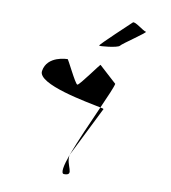

<svg xmlns="http://www.w3.org/2000/svg" viewBox="-89 -854 861 966"><g transform="rotate(10 342.0 -371.5)"><path d="M104 -457C93 -387 355 -342 425 -327C453 -390 475 -440 478 -457L389 -538C390 -546 302 -420 291 -420C280 -420 221 -546 220 -538C220 -538 116 -538 104 -457ZM365 -633C363 -628 460 -638 468 -650C476 -662 597 -742 584 -742C572 -742 519 -788 511 -776C501 -766 366 -641 365 -633ZM314 -65C293 -6 285 35 303 35C360 35 304 -12 314 -65ZM314 -65 442 -322C442 -323 436 -325 425 -327C388 -244 342 -140 314 -65ZM314 -65Z"/></g></svg>

Font: Ampere
Style: Ita
Weight: 400
Version: Version 1